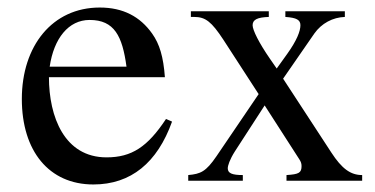

<svg xmlns="http://www.w3.org/2000/svg" viewBox="-20 -480 995 510"><path d="M421 -164C372 -90 330 -62 263 -62C151 -62 110 -170 110 -275H418C414 -329 404 -363 384 -391C352 -436 307 -460 245 -460C119 -460 38 -358 38 -217C38 -79 110 10 228 10C328 10 398 -48 437 -157ZM112 -303C123 -378 162 -427 218 -427C284 -427 305 -384 316 -303Z M942 0V-15C911 -15 888 -32 860 -75L732 -271L815 -391C834 -418 864 -434 896 -435V-450H738V-435C768 -433 778 -427 778 -413C778 -397 768 -372 743 -337L715 -298L697 -324C668 -366 651 -400 651 -413C651 -428 664 -434 694 -435V-450H487V-435H496C526 -435 542 -422 573 -375L667 -230L555 -65C527 -24 513 -18 480 -15V0H625V-15C596 -15 585 -20 585 -33C585 -40 590 -56 604 -78L683 -200L775 -57C779 -51 781 -46 781 -39C781 -21 774 -17 741 -15V0Z"/></svg>

Font: XITS Math
Style: Regular
Weight: 400
Designer: MicroPress Inc., with final additions and corrections provided by Coen Hoffman, Elsevier (retired)
Version: Version 1.108